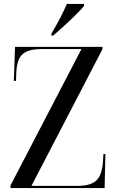

<svg xmlns="http://www.w3.org/2000/svg" viewBox="-20 -951 592 971"><path d="M240 -781V-771H249C298 -813 377 -886 405 -921V-931H318C299 -886 268 -827 240 -781ZM33 0H509L513 -172H503L501 -136C494 -42 462 -11 368 -11H139L498 -702V-714H56L50 -542H61L62 -578C66 -671 95 -703 195 -703H392L33 -13Z"/></svg>

Font: Noto Serif Display SemiCondensed
Style: Regular
Weight: 400
Width: 4
Designer: Monotype Design Team
Foundry: Monotype Imaging Inc.
Version: Version 2.009